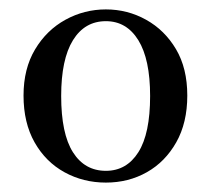

<svg xmlns="http://www.w3.org/2000/svg" viewBox="-20 -845 448 408"><path d="M205 -457Q157 -457 117 -479Q77 -501 53.5 -542.5Q30 -584 30 -642Q30 -699 54.5 -740Q79 -781 119 -803Q159 -825 205 -825Q251 -825 290.5 -803Q330 -781 354 -740.5Q378 -700 378 -642Q378 -584 354.5 -542.5Q331 -501 292 -479Q253 -457 205 -457ZM205 -482Q249 -482 274 -521.5Q299 -561 299 -641Q299 -719 274 -759.5Q249 -800 205 -800Q160 -800 135 -759.5Q110 -719 110 -641Q110 -561 135 -521.5Q160 -482 205 -482Z"/></svg>

Font: Noto Serif TC ExtraLight SemiBold
Style: Regular
Weight: 600
Version: Version 2.003-H1;hotconv 1.1.1;makeotfexe 2.6.0